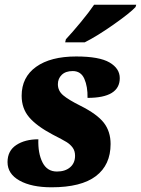

<svg xmlns="http://www.w3.org/2000/svg" viewBox="-20 -786 599 816"><path d="M12 -97Q12 -145 49 -169.5Q86 -194 143 -194Q141 -135 160.5 -96Q180 -57 222 -57Q257 -57 278 -75Q299 -93 299 -124Q299 -145 288.5 -159Q278 -173 262.5 -182.5Q247 -192 204 -214Q136 -250 104 -287.5Q72 -325 72 -379Q72 -458 133.5 -502Q195 -546 304 -546Q402 -546 445.5 -520.5Q489 -495 489 -454Q489 -370 352 -370Q353 -418 338.5 -451Q324 -484 289 -484Q259 -484 242.5 -468Q226 -452 226 -428Q226 -400 248.5 -381Q271 -362 321 -337Q393 -301 421.5 -264Q450 -227 450 -174Q450 -85 387.5 -37.5Q325 10 199 10Q114 10 63 -18.5Q12 -47 12 -97ZM260 -619Q288 -649 323.5 -692Q359 -735 380 -766H559L556 -756Q533 -731 462.5 -681.5Q392 -632 340 -606H257Z"/></svg>

Font: Noto Serif NarrowBlack
Style: Italic
Weight: 900
Width: 4
Italic angle: -12°
Designer: Monotype Design Team
Foundry: Monotype Imaging Inc.
Version: Version 1.001